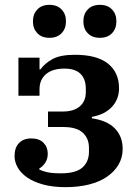

<svg xmlns="http://www.w3.org/2000/svg" viewBox="-20 -760 566 792"><path d="M250 12Q197 12 157.5 1Q118 -10 92 -28Q66 -46 53 -69Q40 -92 40 -116Q40 -151 58.5 -170Q77 -189 109 -189Q142 -189 159.5 -171Q177 -153 177 -126Q177 -104 166.5 -88.5Q156 -73 142 -65V-61Q155 -54 175.5 -49.5Q196 -45 231 -45Q293 -45 320 -69Q347 -93 347 -134V-150Q347 -189 321.5 -212.5Q296 -236 242 -236H178V-300H239Q285 -300 309.5 -321.5Q334 -343 334 -380V-394Q334 -433 312.5 -455Q291 -477 246 -477Q196 -477 169.5 -454Q143 -431 143 -392V-365H56V-522H143V-474H147Q166 -500 198 -517Q230 -534 289 -534Q380 -534 425.5 -497.5Q471 -461 471 -396Q471 -350 441 -318.5Q411 -287 359 -278V-272Q422 -263 454 -230Q486 -197 486 -146Q486 -110 469 -81Q452 -52 421.5 -31Q391 -10 347.5 1Q304 12 250 12ZM184 -604Q152 -604 134 -623Q116 -642 116 -670V-674Q116 -702 134 -721Q152 -740 184 -740Q216 -740 234 -721Q252 -702 252 -674V-670Q252 -642 234 -623Q216 -604 184 -604ZM392 -604Q360 -604 342 -623Q324 -642 324 -670V-674Q324 -702 342 -721Q360 -740 392 -740Q424 -740 442 -721Q460 -702 460 -674V-670Q460 -642 442 -623Q424 -604 392 -604Z"/></svg>

Font: IBM Plex Serif SemiBold
Style: Regular
Weight: 600
Designer: Mike Abbink, Paul van der Laan, Pieter van Rosmalen
Foundry: Bold Monday
Version: Version 2.5